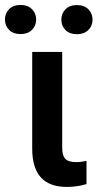

<svg xmlns="http://www.w3.org/2000/svg" viewBox="-45 -734 398 760"><path d="M0 0ZM201.2 -528.3V-148.4Q201.2 -118.7 213.4 -105.5Q225.6 -92.3 255.9 -92.3Q276.4 -92.3 297.4 -97.2V-5.4Q261.2 5.9 219.2 5.9Q82.5 5.9 82.5 -145V-528.3ZM-25.4 -656.7Q-25.4 -681.2 -9 -697.8Q7.3 -714.4 36.1 -714.4Q64.9 -714.4 81.5 -697.8Q98.1 -681.2 98.1 -656.7Q98.1 -632.3 81.5 -615.7Q64.9 -599.1 36.1 -599.1Q7.3 -599.1 -9 -615.7Q-25.4 -632.3 -25.4 -656.7ZM197.8 -656.2Q197.8 -680.7 214.1 -697.3Q230.5 -713.9 259.3 -713.9Q288.1 -713.9 304.7 -697.3Q321.3 -680.7 321.3 -656.2Q321.3 -631.8 304.7 -615.2Q288.1 -598.6 259.3 -598.6Q230.5 -598.6 214.1 -615.2Q197.8 -631.8 197.8 -656.2Z"/></svg>

Font: Roboto Medium
Style: Regular
Weight: 500
Designer: Google
Version: Version 2.134; 2016; ttfautohint (v1.6)